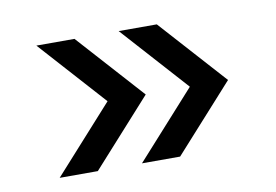

<svg xmlns="http://www.w3.org/2000/svg" viewBox="-48 -555 689 479"><g transform="rotate(-10 296.5 -315.5)"><path d="M276.9 -148.4 427.7 -315.9 276.9 -483.4H373.5L524.4 -315.9L373.5 -148.4ZM68.4 -148.4 219.2 -315.9 68.4 -483.4H165L315.9 -315.9L165 -148.4Z"/></g></svg>

Font: Basically A Sans Serif
Style: Regular
Weight: 400
Designer: Hyung-Suk Kim
Foundry: Mental Design
Version: 1.000